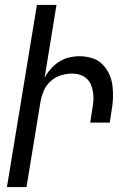

<svg xmlns="http://www.w3.org/2000/svg" viewBox="-20 -755 540 775"><path d="M8 0 129 -735H208L160 -441Q170 -460 185 -477Q200 -494 219 -506Q238 -518 259 -523Q280 -528 301 -528Q327 -528 351.5 -520.5Q376 -513 393 -496Q410 -479 420.5 -456.5Q431 -434 434 -409Q437 -384 436 -358Q435 -332 430 -306L423 -260H344L353 -317Q356 -334 357 -350.5Q358 -367 355.5 -383Q353 -399 347 -413.5Q341 -428 329 -438.5Q317 -449 302 -453.5Q287 -458 270 -458Q248 -458 224.5 -450.5Q201 -443 183 -426Q165 -409 156 -387Q147 -365 143 -342L87 0Z"/></svg>

Font: Iosevka Oblique
Style: Regular
Weight: 400
Italic angle: -9°
Monospace: yes
Designer: Belleve Invis
Foundry: Belleve Invis
Version: Version 32.5.0; ttfautohint (v1.8.4)